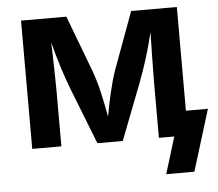

<svg xmlns="http://www.w3.org/2000/svg" viewBox="-51 -602 925 814"><g transform="rotate(-5 412.0 -195.0)"><path d="M67.4 0V-545.9H260.3L352.5 -301.8Q367.7 -259.3 379.4 -207.5Q391.1 -155.8 399.4 -108.4Q407.7 -154.8 419.7 -207Q431.6 -259.3 446.3 -301.8L536.1 -545.9H730.5V0H606.4V-238.8Q606.4 -279.8 607.7 -336.7Q608.9 -393.6 609.9 -449.7Q596.2 -391.6 579.8 -339.4Q563.5 -287.1 544.9 -238.8L452.6 0H344.7L251 -238.8Q232.9 -286.1 216.8 -337.2Q200.7 -388.2 187 -442.9Q188.5 -390.6 189.9 -334.7Q191.4 -278.8 191.4 -238.8V0ZM624 156.2 671.9 0H634.8V-104.5H824.2L743.7 156.2Z"/></g></svg>

Font: Inter SemiBold
Style: Regular
Weight: 600
Designer: Rasmus Andersson
Foundry: rsms
Version: Version 4.001;git-9221beed3